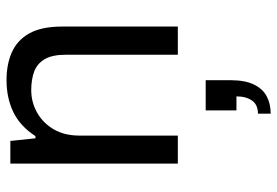

<svg xmlns="http://www.w3.org/2000/svg" viewBox="-154 -424 870 603"><g transform="rotate(-90 281.5 -123.0)"><path d="M68.7 0V-526H139.9L148.1 -447.3H155.1Q186.2 -495.2 230.4 -516.6Q274.7 -538 330.9 -538Q380.9 -538 418.7 -521.1Q456.5 -504.3 477.8 -466.1Q499.1 -428 499.1 -363.3V0H410.6V-351.4Q410.6 -394.8 396.5 -418.4Q382.5 -441.9 357.6 -451.2Q332.6 -460.4 299.4 -460.4Q261.8 -460.4 229.1 -442.1Q196.4 -423.8 176.5 -390.1Q156.7 -356.3 156.7 -309.2V0ZM225.5 291.6V251.6Q253.4 251.6 266.6 233.1Q279.8 214.5 279.8 184.1H235.8V87.5H330.6V166.3Q330.6 210.8 317.2 238.6Q303.8 266.4 280.3 279Q256.8 291.6 225.5 291.6Z"/></g></svg>

Font: Archivo Variable SemiBold
Style: Regular
Weight: 600
Designer: Hector Gatti
Foundry: Omnibus-Type
Version: Version 2.001